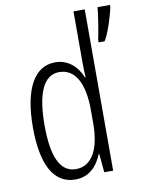

<svg xmlns="http://www.w3.org/2000/svg" viewBox="-86 -820 668 891"><g transform="rotate(-10 247.5 -375.0)"><path d="M197 10C264 10 302 -35 323 -87H326L334 0H376V-760H323V-520C323 -498 324 -476 325 -449H322C303 -499 260 -542 198 -542C100 -542 44 -444 44 -262C44 -85 96 10 197 10ZM495 -760H436C435 -731 418 -630 413 -611V-598H441C462 -630 487 -711 495 -750ZM208 -37C132 -37 99 -117 99 -262C99 -413 135 -494 208 -494C283 -494 323 -422 323 -295V-233C323 -109 282 -37 208 -37Z"/></g></svg>

Font: Noto Sans UI Condensed Light
Style: Regular
Weight: 300
Width: 3
Designer: Monotype Design Team
Foundry: Monotype Imaging Inc.
Version: Version 1.901